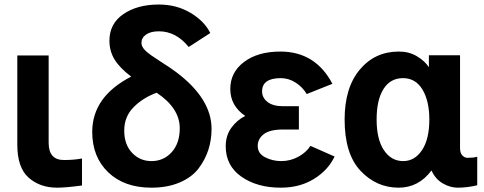

<svg xmlns="http://www.w3.org/2000/svg" viewBox="-20 -824 2172 861"><path d="M57.6 -174.8V-575.2H198.2V-183.6Q198.2 -106.4 266.6 -106.4Q311.5 -106.4 347.7 -113.3V7.8Q274.4 17.6 236.3 17.6Q159.2 17.6 108.4 -27.3Q57.6 -72.3 57.6 -174.8Z M393.6 -232.4Q393.6 -390.6 568.4 -480.5Q517.6 -518.6 494.1 -556.6Q470.7 -594.7 470.7 -641.6Q470.7 -717.8 533.2 -760.7Q595.7 -803.7 692.4 -803.7Q771.5 -803.7 834 -766.6Q896.5 -729.5 922.9 -675.8L826.2 -613.3Q769.5 -683.6 692.4 -683.6Q655.3 -683.6 634.8 -668.9Q614.3 -654.3 614.3 -631.8Q614.3 -613.3 633.3 -595.7Q652.3 -578.1 698.7 -548.8Q745.1 -519.5 769.5 -501Q928.7 -381.8 928.7 -246.1Q928.7 -197.3 914.6 -152.8Q900.4 -108.4 870.6 -68.8Q840.8 -29.3 786.1 -5.9Q731.4 17.6 659.2 17.6Q537.1 17.6 465.3 -51.3Q393.6 -120.1 393.6 -232.4ZM537.1 -238.3Q537.1 -175.8 572.3 -138.7Q607.4 -101.6 659.2 -101.6Q713.9 -101.6 750 -141.6Q786.1 -181.6 786.1 -249Q786.1 -338.9 682.6 -408.2Q621.1 -385.7 579.1 -343.3Q537.1 -300.8 537.1 -238.3Z M992.2 -168Q992.2 -215.8 1017.1 -250.5Q1042 -285.2 1079.1 -303.7H1080.1Q1012.7 -349.6 1012.7 -424.8Q1012.7 -500 1074.7 -546.4Q1136.7 -592.8 1237.3 -592.8Q1394.5 -592.8 1470.7 -448.2L1355.5 -402.3Q1336.9 -433.6 1305.7 -453.6Q1274.4 -473.6 1239.3 -473.6Q1155.3 -473.6 1155.3 -414.1Q1155.3 -385.7 1179.7 -366.7Q1204.1 -347.7 1249 -347.7H1320.3V-243.2H1249Q1189.5 -243.2 1162.6 -222.2Q1135.7 -201.2 1135.7 -169.9Q1135.7 -135.7 1168.9 -118.7Q1202.1 -101.6 1241.2 -101.6Q1282.2 -101.6 1317.9 -121.1Q1353.5 -140.6 1372.1 -169.9L1480.5 -122.1Q1451.2 -60.5 1387.7 -21.5Q1324.2 17.6 1239.3 17.6Q1132.8 17.6 1062.5 -31.7Q992.2 -81.1 992.2 -168Z M1525.4 -288.1Q1525.4 -430.7 1593.3 -511.7Q1661.1 -592.8 1768.6 -592.8Q1814.5 -592.8 1849.6 -571.8Q1884.8 -550.8 1903.3 -522.5V-576.2H2043V-160.2Q2043 -137.7 2053.2 -127Q2063.5 -116.2 2077.1 -116.2Q2102.5 -116.2 2120.1 -121.1V6.8Q2075.2 17.6 2032.2 17.6Q1999 17.6 1965.8 -1.5Q1932.6 -20.5 1915 -59.6Q1857.4 17.6 1767.6 17.6Q1668 17.6 1596.7 -58.1Q1525.4 -133.8 1525.4 -288.1ZM1668.9 -288.1Q1668.9 -199.2 1701.7 -150.4Q1734.4 -101.6 1788.1 -101.6Q1839.8 -101.6 1872.6 -150.9Q1905.3 -200.2 1905.3 -288.1Q1905.3 -371.1 1874.5 -422.4Q1843.8 -473.6 1787.1 -473.6Q1730.5 -473.6 1699.7 -424.8Q1668.9 -376 1668.9 -288.1Z"/></svg>

Font: Gothic A1 ExtraBold
Style: Regular
Weight: 800
Designer: HanYang I&C Co.,Ltd.
Foundry: HanYang I&C Co.,Ltd.
Version: Version 2.50